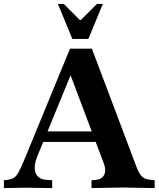

<svg xmlns="http://www.w3.org/2000/svg" viewBox="-40 -959 811 982"><path d="M-20 3V-37L-10 -38Q15 -41 29 -48.5Q43 -56 56 -80Q69 -104 89 -153L318 -710H430L659 -103Q673 -68 687 -55Q701 -42 731 -39L751 -37V3L588 0L428 3V-37L450 -39Q482 -42 493 -65.5Q504 -89 491 -123L298 -635H346L151 -160Q137 -125 137.5 -98.5Q138 -72 153.5 -56.5Q169 -41 197 -39L227 -37V3L92 1ZM168 -233 181 -287H479L491 -233ZM330 -760 256 -939H286L368 -857H374L456 -939H486L412 -760Z"/></svg>

Font: Baskervville SC
Style: Regular
Weight: 400
Designer: Alexis Faudot, Rémi Forte, Morgane Pierson, Rafael Ribas, Tanguy Vanlaeys, Rosalie Wagner, Thomas Huot-Marchand
Foundry: ANRT
Version: Version 1.100